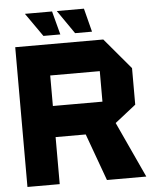

<svg xmlns="http://www.w3.org/2000/svg" viewBox="-59 -934 795 984"><g transform="rotate(-5 338.5 -442.5)"><path d="M42 0V-719H495L629 -560V-372L521 -287L653 -1V0H451L363 -242H208V0ZM208 -559V-402H463V-559ZM191 -764 107 -884V-885H246L278 -764ZM354 -764 271 -884V-885H410L441 -764Z"/></g></svg>

Font: Foldit Thin
Style: Bold
Weight: 700
Version: Version 1.003